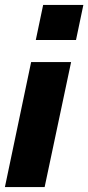

<svg xmlns="http://www.w3.org/2000/svg" viewBox="-25 -763 360 783"><path d="M121 -600 151 -743H315L285 -600ZM-5 0 102 -510H265L157 0Z"/></svg>

Font: Saira SemiCondensed ExtraBold
Style: Italic
Weight: 800
Width: 4
Italic angle: -12°
Designer: Hector Gatti with collaboration of the Omnibus-Type team
Foundry: Omnibus-Type
Version: Version 1.101